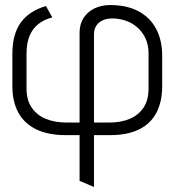

<svg xmlns="http://www.w3.org/2000/svg" viewBox="-20 -528 691 760"><path d="M29 -315V-187Q29 -126 52.5 -82.5Q76 -39 123.5 -16Q171 7 242 7H295V188L352 212V7H414Q485 7 531 -16Q577 -39 599.5 -82.5Q622 -126 622 -187V-307Q622 -369 598 -414Q574 -459 528 -483.5Q482 -508 416 -508Q381 -508 353.5 -494.5Q326 -481 310.5 -456.5Q295 -432 295 -398V-43H242Q197 -43 161.5 -57.5Q126 -72 105.5 -102Q85 -132 85 -177V-315Q85 -357 97 -386Q109 -415 132 -433Q155 -451 187 -459L162 -504Q96 -485 62.5 -439Q29 -393 29 -315ZM414 -43H352V-392Q352 -412 361 -426Q370 -440 386.5 -447.5Q403 -455 424 -455Q451 -455 476.5 -446.5Q502 -438 522.5 -420.5Q543 -403 555.5 -377Q568 -351 568 -317V-177Q568 -132 548.5 -102.5Q529 -73 494.5 -58Q460 -43 414 -43Z"/></svg>

Font: AdventPro_ExpandedRegular
Style: ExpandedRegular
Weight: 400
Width: 7
Designer: VivaRado, Andreas Kalpakidis
Foundry: VivaRado, Andreas Kalpakidis
Version: Version 3.000